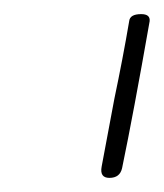

<svg xmlns="http://www.w3.org/2000/svg" viewBox="-20 -733 232 272"><path d="M124 -497 142 -593Q154 -650 163 -703Q164 -713 180 -713Q193 -713 192 -703Q169 -572 153 -495Q150 -481 135 -481Q121 -481 124 -497Z"/></svg>

Font: Mali ExtraLight
Style: Italic
Weight: 275
Italic angle: -10°
Version: Version 1.000; ttfautohint (v1.6)